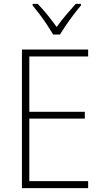

<svg xmlns="http://www.w3.org/2000/svg" viewBox="-20 -969 530 989"><path d="M434 0H93V-714H434V-678H131V-393H417V-358H131V-36H434ZM254 -791Q241 -813 222.5 -841Q204 -869 184 -895.5Q164 -922 148 -941V-949H174Q199 -924 225 -891.5Q251 -859 272 -830Q293 -860 318.5 -890Q344 -920 370 -949H397V-941Q380 -921 359.5 -894Q339 -867 320.5 -840Q302 -813 289 -791Z"/></svg>

Font: Noto Sans Lao Looped SemiCondensed ExtraLight
Style: Regular
Weight: 200
Width: 4
Designer: Mark Frömberg, Ben Mitchell
Foundry: The Fontpad Ltd
Version: Version 1.002; ttfautohint (v1.8.4.7-5d5b)